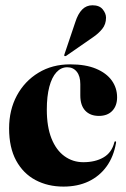

<svg xmlns="http://www.w3.org/2000/svg" viewBox="-20 -698 478 728"><path d="M424 -329Q424 -297 405.8 -277.8Q387.5 -258.5 355 -258.5Q322 -258.5 303.2 -278.5Q284.5 -298.5 284.5 -336V-379Q284.5 -409.5 271 -426.2Q257.5 -443 235 -443Q211.5 -443 194 -424Q176.5 -405 167 -369Q157.5 -333 157.5 -282.5Q157.5 -217.5 175.2 -173Q193 -128.5 224.5 -105.8Q256 -83 296 -83Q341 -83 372.2 -101Q403.5 -119 413.5 -158Q414 -160.5 415.2 -161.5Q416.5 -162.5 418 -162Q419.5 -161.5 420 -160Q420.5 -158.5 420 -156.5Q411 -104 384.2 -67Q357.5 -30 316 -10.2Q274.5 9.5 220.5 9.5Q161.5 9.5 114.8 -15.2Q68 -40 41.2 -89.2Q14.5 -138.5 14.5 -211Q14.5 -281 44 -335.8Q73.5 -390.5 125.8 -422.2Q178 -454 246 -454Q304.5 -454 344 -437.5Q383.5 -421 403.8 -392.8Q424 -364.5 424 -329ZM265.5 -614Q275.5 -645.5 291.5 -661.8Q307.5 -678 330.5 -678Q357 -678 369.5 -662.5Q382 -647 382 -631Q382 -606 367.5 -588.2Q353 -570.5 333 -557L230.5 -486Q229 -485.5 227.2 -485.2Q225.5 -485 224.5 -486Q223 -487.5 223.5 -489Q224 -490.5 224.5 -492.5Z"/></svg>

Font: Fraunces 120pt
Style: Bold
Weight: 700
Version: Version 1.000;[b76b70a41]